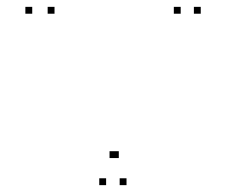

<svg xmlns="http://www.w3.org/2000/svg" viewBox="-20 -530 660 560"><path d="M289.5 10V-10H269.5V10ZM349 10V-10H329V10ZM565.5 -490V-510H545.5V-490ZM507 -490V-510H487V-490ZM326.5 -69V-89H306.5V-69ZM319.5 -69V-89H299.5V-69ZM139 -490V-510H119V-490ZM74 -490V-510H54V-490Z"/></svg>

Font: Monaspace Neon Dots Var
Style: Regular
Weight: 400
Designer: Riley Cran and the Lettermatic Team
Version: Version 1.100 (Monaspace Neon Dots)